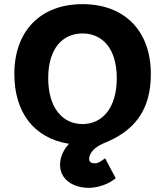

<svg xmlns="http://www.w3.org/2000/svg" viewBox="-20 -686 794 924"><path d="M407 218C447 218 493 203 523 182L537 172L486 76L465 90C455 97 446 100 436 100C420 100 409 94 409 78C409 58 427 25 478 4C624 -54 706 -152 706 -330C706 -537 580 -666 377 -666C175 -666 49 -537 49 -330C49 -148 141 -21 312 6C288 32 269 67 269 107C269 180 335 218 407 218ZM212 -310C212 -451 280 -525 377 -525C474 -525 542 -451 542 -310C542 -167 473 -89 377 -89C281 -89 212 -167 212 -310Z"/></svg>

Font: Falling Sky
Style: ExBd
Weight: 400
Designer: Paul D. Hunt
Foundry: Adobe Systems Incorporated
Version: Version 1.02